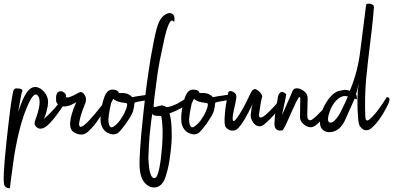

<svg xmlns="http://www.w3.org/2000/svg" viewBox="-26 -837 2110 1030"><path d="M44.9 -347.2C37 -318.1 24.6 -225.3 7.9 -68.6C-7 71.3 -10.1 147.4 -1.3 159.7C5.7 169.4 15 173.8 26.4 172.9C27.3 172.9 29 159.7 31.7 133.3C40.5 66.4 46.6 21.6 50.2 -1.3C73 -138.6 103 -240.2 139.9 -306.2C156.6 -333.5 170.3 -337.5 180.8 -318.1C192.3 -296.1 186.6 -254.8 163.7 -194C159.3 -180.8 158.4 -171.6 161 -166.3C171.6 -148.7 186.1 -143 204.6 -149.2C227.5 -157.1 260.5 -192.7 303.6 -256.1C325.6 -286.9 332.2 -309.3 323.4 -323.4C322.5 -325.2 321.2 -324.7 319.4 -322.1C285.1 -273.7 248.2 -232.3 208.6 -198C216.5 -212.1 223.5 -235 229.7 -266.6C234.1 -288.6 232.3 -307.6 224.4 -323.4C217.4 -338.4 206.8 -350.7 192.7 -360.4C170.7 -374.4 150.5 -373.6 132 -357.7C121.4 -349.8 109.1 -330.4 95 -299.6C83.6 -271.5 75.7 -250.4 71.3 -236.3L85.8 -316.8C88.4 -330.9 90.6 -339.7 92.4 -343.2C98.6 -356.4 88.4 -363 62 -363C53.2 -363 47.5 -357.7 44.9 -347.2Z M430.6 -323.4C421 -341 410 -346.7 397.6 -340.6C354.5 -315.9 331.2 -308.4 327.7 -318.1C328.6 -319 328.6 -321.6 327.7 -326C326.8 -331.3 324.6 -335.3 321.1 -337.9C313.2 -344.1 307.4 -347.2 303.9 -347.2C282.8 -349.8 273.1 -334.8 274.9 -302.3C274 -287.3 282.4 -275.9 300 -268C323.7 -261.8 351.4 -268.8 383.1 -289.1C343.5 -199.3 339.6 -145.2 371.2 -126.7C400.3 -110 425.4 -111.3 446.5 -130.7C479.9 -161.5 511.2 -204.2 540.2 -258.7C556 -288.6 558.2 -303.6 546.8 -303.6C544.2 -302.7 533.6 -290 515.1 -265.3C496.6 -241.6 479 -220.4 462.3 -202C433.3 -169.4 413.9 -154.4 404.2 -157.1C399 -159.7 397.2 -167.2 399 -179.5C403.4 -207.7 414.8 -243.8 433.3 -287.8C436.8 -301 435.9 -312.8 430.6 -323.4Z M576.6 -356.4C557.3 -356.4 542.8 -342.3 533.1 -314.2C526 -294.8 520.8 -273.2 517.2 -249.5C511.1 -211.6 511.5 -183 518.6 -163.7C524.7 -146.1 535.7 -132.9 551.6 -124.1C563 -118.8 573.1 -116.2 581.9 -116.2C587.2 -116.2 592.5 -117 597.8 -118.8C604.8 -120.6 615.4 -130.2 629.4 -147.8C641.8 -162.8 653.2 -178.6 663.8 -195.4C669.9 -204.2 675.2 -213 679.6 -221.8C684 -229.7 687.1 -237.2 688.8 -244.2C689.7 -246.8 691 -253.4 692.8 -264C694.6 -274.6 695.4 -281.2 695.4 -283.8C695.4 -286.4 700.9 -288.9 711.9 -291.1C722.9 -293.3 734.6 -295.2 746.9 -297C775.1 -301.4 788.3 -310.2 786.5 -323.4C785.6 -328.7 781.2 -330.9 773.3 -330L702 -319.4C694.1 -317.7 688 -316.4 683.6 -315.5C677.4 -322.5 671.2 -327.4 665.1 -330C658 -333.5 651.9 -335.7 646.6 -336.6C636 -338.4 627.2 -338.8 620.2 -337.9C612.3 -337 608.3 -339.7 608.3 -345.8C601.3 -352.9 590.7 -356.4 576.6 -356.4ZM650.6 -283.8C655 -283.8 656.7 -279.8 655.8 -271.9C655 -264 652.3 -255.2 647.9 -245.5C644.4 -236.7 640 -227.5 634.7 -217.8C629.4 -209 623.7 -200.2 617.6 -191.4C607 -177.3 596.4 -166.8 585.9 -159.7C575.3 -151.8 567.8 -151.8 563.4 -159.7C558.2 -166.8 555.5 -179.5 555.5 -198C557.3 -216.5 559.9 -235 563.4 -253.4C565.2 -264 567.4 -274.1 570 -283.8C574.4 -293.5 578.4 -301.4 581.9 -307.6C584.6 -303.2 591.2 -298.8 601.7 -294.4C612.3 -290 628.6 -286.4 650.6 -283.8Z M909.8 -728.6C911.6 -746.2 907.6 -757.7 898 -763C893.6 -765.6 889.2 -766.9 884.8 -766.9C878.6 -766.9 872 -765.2 865 -761.6C849.1 -753.7 836.4 -739.2 826.7 -718.1C817.9 -699.6 808.6 -665.3 799 -615.1C786.6 -554.4 777 -497.6 769.9 -444.8C764.6 -410.5 759.8 -375.3 755.4 -339.2C751 -303.2 747 -267.5 743.5 -232.3C733.8 -143.4 728.1 -81.8 726.4 -47.5C723.7 -5.3 722.4 23.3 722.4 38.3C722.4 90.2 732.5 126.3 752.8 146.5C769.5 164.1 788.8 171.2 810.8 167.6C832 164.1 848.2 147.8 859.7 118.8C868.5 94.2 876 64.7 882.1 30.4C888.3 -10.1 892.2 -43.6 894 -70C894.9 -77.9 895.3 -93.7 895.3 -117.5C895.3 -165 891.4 -202 883.4 -228.4C935.4 -248.6 966.6 -266.6 977.2 -282.5C991.2 -305.4 992.6 -315.9 981.1 -314.2L925.7 -281.2C898.4 -268 878.6 -261.8 866.3 -262.7C854 -270.6 843.8 -273.2 835.9 -270.6C813 -263.6 800.7 -261.4 799 -264C796.3 -266.6 802.9 -325.2 818.8 -439.6C825.8 -487.1 836.4 -541.6 850.4 -603.2C855.7 -629.6 861 -652.1 866.3 -670.6C875.1 -699.6 883 -717.2 890 -723.4C892.7 -726 894.9 -727.3 896.6 -727.3C901 -726.4 904.1 -724.2 905.9 -720.7C907.6 -718.1 909 -720.7 909.8 -728.6ZM841.2 -202C843.8 -185.2 845.6 -163.7 846.5 -137.3C846.5 -110.9 845.6 -83.6 843.8 -55.4C840.3 -7.9 835.5 31.2 829.3 62C822.3 99 813.5 117.9 802.9 118.8C785.3 119.7 774.8 90.6 771.2 31.7C770.4 23.8 769.9 16.7 769.9 10.6C771.7 -39.6 773.9 -80.1 776.5 -110.9C782.7 -169.8 787.5 -209 791 -228.4C791 -218.7 805.6 -214.3 834.6 -215.2C838.1 -215.2 840.3 -210.8 841.2 -202Z M1009.6 -356.4C990.3 -356.4 975.8 -342.3 966.1 -314.2C959 -294.8 953.8 -273.2 950.2 -249.5C944.1 -211.6 944.5 -183 951.6 -163.7C957.7 -146.1 968.7 -132.9 984.6 -124.1C996 -118.8 1006.1 -116.2 1014.9 -116.2C1020.2 -116.2 1025.5 -117 1030.8 -118.8C1037.8 -120.6 1048.4 -130.2 1062.4 -147.8C1074.8 -162.8 1086.2 -178.6 1096.8 -195.4C1102.9 -204.2 1108.2 -213 1112.6 -221.8C1117 -229.7 1120.1 -237.2 1121.8 -244.2C1122.7 -246.8 1124 -253.4 1125.8 -264C1127.6 -274.6 1128.4 -281.2 1128.4 -283.8C1128.4 -286.4 1133.9 -288.9 1144.9 -291.1C1155.9 -293.3 1167.6 -295.2 1179.9 -297C1208.1 -301.4 1221.3 -310.2 1219.5 -323.4C1218.6 -328.7 1214.2 -330.9 1206.3 -330L1135 -319.4C1127.1 -317.7 1121 -316.4 1116.6 -315.5C1110.4 -322.5 1104.2 -327.4 1098.1 -330C1091 -333.5 1084.9 -335.7 1079.6 -336.6C1069 -338.4 1060.2 -338.8 1053.2 -337.9C1045.3 -337 1041.3 -339.7 1041.3 -345.8C1034.3 -352.9 1023.7 -356.4 1009.6 -356.4ZM1083.6 -283.8C1088 -283.8 1089.7 -279.8 1088.8 -271.9C1088 -264 1085.3 -255.2 1080.9 -245.5C1077.4 -236.7 1073 -227.5 1067.7 -217.8C1062.4 -209 1056.7 -200.2 1050.6 -191.4C1040 -177.3 1029.4 -166.8 1018.9 -159.7C1008.3 -151.8 1000.8 -151.8 996.4 -159.7C991.2 -166.8 988.5 -179.5 988.5 -198C990.3 -216.5 992.9 -235 996.4 -253.4C998.2 -264 1000.4 -274.1 1003 -283.8C1007.4 -293.5 1011.4 -301.4 1014.9 -307.6C1017.6 -303.2 1024.2 -298.8 1034.7 -294.4C1045.3 -290 1061.6 -286.4 1083.6 -283.8Z M1197.6 -337.9C1196.8 -331.8 1194.1 -317.7 1189.7 -295.7C1185.3 -272.8 1182.2 -249.9 1180.5 -227C1177 -188.3 1178.3 -164.6 1184.4 -155.8C1196.8 -139.9 1212.6 -133.8 1232 -137.3C1246 -139.9 1264.1 -159.7 1286.1 -196.7C1297.5 -216 1312 -243.8 1329.6 -279.8C1325.2 -269.3 1321.7 -249.9 1319.1 -221.8C1318.2 -206.8 1322.6 -192.7 1332.3 -179.5C1341.1 -167.2 1351.2 -160.6 1362.6 -159.7C1373.2 -158 1385.1 -163.2 1398.3 -175.6C1437 -209 1462.1 -239.4 1473.5 -266.6C1483.2 -292.2 1483.2 -303.2 1473.5 -299.6C1472.6 -299.6 1468.7 -295.2 1461.6 -286.4C1457.2 -279.4 1448.4 -269.3 1435.2 -256.1C1408 -227 1388.6 -210.8 1377.2 -207.2C1369.2 -204.6 1364.4 -208.1 1362.6 -217.8C1362.6 -218.7 1363.5 -224.8 1365.3 -236.3C1370.6 -275.9 1375.8 -304 1381.1 -320.8C1376.7 -334 1368.4 -344.5 1356 -352.4C1349.9 -356.8 1345.9 -359 1344.2 -359C1336.2 -359.9 1329.6 -356 1324.4 -347.2C1320.8 -341.9 1315.6 -331.8 1308.5 -316.8C1287.4 -271.9 1268.5 -237.6 1251.8 -213.8C1240.3 -196.2 1232.4 -187.4 1228 -187.4C1220.1 -188.3 1220.1 -207.2 1228 -244.2C1235 -273.2 1239.4 -294.8 1241.2 -308.9C1244.7 -328.2 1236.8 -341 1217.4 -347.2C1206 -350.7 1199.4 -347.6 1197.6 -337.9Z M1641.5 -154.4C1658.2 -154.4 1679.8 -170.7 1706.2 -203.3C1724.7 -227 1737 -249.5 1743.2 -270.6C1744 -274.1 1744.5 -276.8 1744.5 -278.5C1744.5 -282.9 1742.3 -284.7 1737.9 -283.8C1725.6 -271.5 1712.8 -257.8 1699.6 -242.9C1680.2 -221.8 1663.1 -205.9 1648.1 -195.4C1643.7 -192.7 1640.2 -191.4 1637.6 -191.4C1628.8 -193.2 1623.9 -198.4 1623 -207.2C1622.2 -215.2 1622.2 -229.2 1623 -249.5C1623.9 -273.2 1624.4 -292.2 1624.4 -306.2C1624.4 -320.3 1621.3 -330.9 1615.1 -337.9C1605.4 -349.4 1593.6 -357.3 1579.5 -361.7C1561.9 -366.1 1550 -362.1 1543.8 -349.8C1542.1 -345.4 1537.2 -334 1529.3 -315.5C1521.4 -297 1513 -278.1 1504.2 -258.7C1498.1 -243.8 1491.9 -230.6 1485.8 -219.1C1487.5 -223.5 1490.2 -234.5 1493.7 -252.1C1504.2 -301.4 1509.5 -327.8 1509.5 -331.3C1489.3 -350.7 1474.8 -347.6 1466 -322.1L1454.1 -253.4C1449.7 -227.9 1447 -200.6 1446.2 -171.6C1446.2 -165.4 1446.6 -161.5 1447.5 -159.7C1451.9 -141.2 1465.1 -133.8 1487.1 -137.3C1493.2 -138.2 1506.9 -163.7 1528 -213.8C1553.5 -271.9 1569.8 -305.4 1576.8 -314.2C1582.1 -318.6 1584.8 -315.9 1584.8 -306.2L1583.4 -207.2C1584.3 -189.6 1594.4 -174.7 1613.8 -162.4C1623.5 -157.1 1632.7 -154.4 1641.5 -154.4Z M1937.7 -807.8C1923.6 -697.8 1913.5 -618.2 1907.3 -568.9C1898.5 -491.5 1879.6 -418.4 1850.6 -349.8C1841.8 -353.3 1832.5 -355.1 1822.8 -355.1C1815.8 -354.2 1806.6 -352.4 1795.1 -349.8C1771.4 -344.5 1748.9 -325.6 1727.8 -293C1706.7 -262.2 1694.4 -226.2 1690.8 -184.8C1689.1 -164.6 1694.8 -149.2 1708 -138.6C1717.7 -130.7 1730.4 -127.2 1746.3 -128C1781.5 -130.7 1808.8 -154.4 1828.1 -199.3C1844 -235.4 1860.2 -271.9 1877 -308.9C1884.9 -301.8 1888.8 -302.7 1888.8 -311.5C1888.8 -320.3 1887.1 -326.5 1883.6 -330C1889.7 -348.5 1894.6 -368.7 1898.1 -390.7C1890.2 -337 1889.3 -273.2 1895.4 -199.3C1897.2 -180 1900.3 -166.8 1904.7 -159.7C1916.1 -143.9 1928.4 -136.8 1941.6 -138.6C1948.7 -138.6 1956.2 -141.7 1964.1 -147.8C1994 -171.6 2023.5 -212.5 2052.5 -270.6C2068.4 -301.4 2067 -316.4 2048.6 -315.5C2011.6 -255.6 1980.4 -215.6 1954.8 -195.4C1941.6 -185.7 1934.6 -191 1933.7 -211.2C1931.1 -279.8 1932.4 -345.8 1937.7 -409.2C1942.1 -457.6 1952.6 -550 1969.4 -686.4C1974.6 -735.7 1978.2 -772.6 1979.9 -797.3C1980.8 -807.8 1973.8 -814.4 1958.8 -817.1H1950.9C1942.1 -818 1937.7 -814.9 1937.7 -807.8ZM1840 -319.4C1833.8 -303.6 1824.6 -283.4 1812.3 -258.7C1800.8 -233.2 1789.8 -214.3 1779.3 -202C1768.7 -188.8 1759.5 -181.3 1751.6 -179.5C1735.7 -176.9 1730.4 -188.8 1735.7 -215.2C1739.2 -229.2 1744.1 -243.3 1750.2 -257.4C1759.9 -277.6 1772.7 -294.4 1788.5 -307.6C1804.4 -320.8 1821.5 -324.7 1840 -319.4Z"/></svg>

Font: Impossible
Style: Reguler
Weight: 400
Designer: Ahsan Design
Foundry: Designer
Version: Version 3.16.0